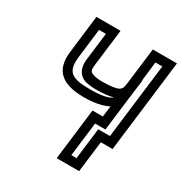

<svg xmlns="http://www.w3.org/2000/svg" viewBox="-167 -634 916 964"><g transform="rotate(30 291.0 -152.0)"><path d="M262 -128C318 -128 366 -137 401 -155L393 -92H358H333L330 -67L300 180L297 205H322H402H427L430 180L449 25H492H517L520 0L579 -484L582 -509H557H467H442L439 -484L416 -297C413 -271 408 -262 396 -255C381 -247 352 -242 302 -242C280 -242 265 -244 253 -248C229 -255 225 -262 229 -297L252 -484L255 -509H230H140H115L112 -484L89 -292C74 -173 140 -128 262 -128ZM473 -347 486 -459H526L473 -25H430H405L402 0L383 155H353L377 -42H412H437L440 -67L459 -222L475 -347H473ZM268 -178C160 -178 128 -200 139 -292L159 -459H199L179 -297C174 -249 191 -212 233 -199C249 -195 271 -192 296 -192C336 -192 369 -196 394 -203C373 -186 335 -178 268 -178Z"/></g></svg>

Font: Gamestation Text Outline
Style: Italic
Weight: 400
Designer: Jonas Hecksher
Foundry: Jonas Hecksher, Playtypeª, e-types AS
Version: Version 1.003